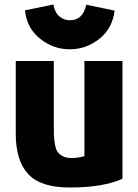

<svg xmlns="http://www.w3.org/2000/svg" viewBox="-20 -812 614 853"><path d="M524 -18Q440 21 289 21Q160 21 105 -39Q50 -99 50 -217V-541H219V-267Q219 -231 219.5 -213Q220 -195 224 -171.5Q228 -148 236 -137Q244 -126 259 -118Q274 -110 296 -110Q327 -110 355 -118V-541H524ZM91 -766 217 -792Q224 -755 244.5 -738.5Q265 -722 290 -722Q349 -722 363 -791L489 -765Q480 -686 421.5 -639.5Q363 -593 290 -593Q217 -593 158 -640Q99 -687 91 -766Z"/></svg>

Font: Repo
Style: ExtraBold
Weight: 800
Designer: Stefan Peev
Foundry: Context Ltd
Version: Version 001.000